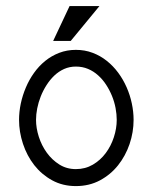

<svg xmlns="http://www.w3.org/2000/svg" viewBox="-20 -612 513 640"><path d="M211.9 -591.8H311.5L215.8 -475.6H157.2ZM425.3 -212.4Q425.3 -171.4 411.9 -131.8Q398.4 -92.3 373.5 -61Q348.6 -29.8 313 -10.7Q277.3 8.3 232.9 8.3Q189 8.3 153.8 -11Q118.7 -30.3 94.2 -61.5Q69.8 -92.8 56.6 -132.6Q43.5 -172.4 43.5 -212.4Q43.5 -239.3 49.3 -266.8Q55.2 -294.4 66.2 -320.3Q77.1 -346.2 93.3 -368.9Q109.4 -391.6 130.4 -408.7Q151.4 -425.8 177.2 -435.8Q203.1 -445.8 232.9 -445.8Q262.7 -445.8 288.6 -436Q314.5 -426.3 335.9 -409.2Q357.4 -392.1 374 -369.6Q390.6 -347.2 402.1 -321Q413.6 -294.9 419.4 -267.1Q425.3 -239.3 425.3 -212.4ZM369.1 -212.4Q369.1 -231.4 365.2 -252Q361.3 -272.5 353.3 -292.2Q345.2 -312 333.7 -329.6Q322.3 -347.2 307.1 -360.8Q292 -374.5 273.4 -382.3Q254.9 -390.1 232.9 -390.1Q211.9 -390.1 193.8 -382.1Q175.8 -374 161.1 -360.1Q146.5 -346.2 135 -328.1Q123.5 -310.1 115.7 -290.3Q107.9 -270.5 104 -250.5Q100.1 -230.5 100.1 -212.4Q100.1 -185.1 109.4 -156Q118.7 -127 136 -103Q153.3 -79.1 177.7 -63.7Q202.1 -48.3 232.9 -48.3Q264.2 -48.3 289.6 -63.2Q314.9 -78.1 332.5 -101.8Q350.1 -125.5 359.6 -154.8Q369.1 -184.1 369.1 -212.4Z"/></svg>

Font: AKL 022
Style: Regular
Weight: 400
Designer: AKL
Foundry: AKL
Version: Version 2.053;August 19, 2024;FontCreator 13.0.0.2675 64-bit